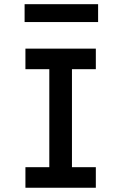

<svg xmlns="http://www.w3.org/2000/svg" viewBox="-20 -883 570 903"><path d="M211.9 0V-654.3H318.4V0ZM99.6 0V-96.7H430.7V0ZM99.6 -557.6V-654.3H430.7V-557.6ZM95.7 -779.3V-863.3H441.4V-779.3Z"/></svg>

Font: Sen Medium
Style: Regular
Weight: 500
Designer: Kosal Sen, Philatype
Foundry: Philatype
Version: Version 2.000;gftools[0.9.31]